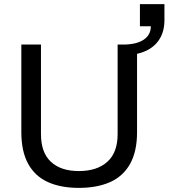

<svg xmlns="http://www.w3.org/2000/svg" viewBox="-20 -903 821 935"><path d="M363.8 12Q276.5 12 213.8 -16.1Q151.1 -44.2 117.5 -104.6Q83.9 -165 83.9 -259.5V-686H179.5V-249.7Q179.5 -160.2 227.9 -115.1Q276.3 -70 363.8 -70Q452.6 -70 502.7 -115.1Q552.8 -160.2 552.8 -249.7V-686H647.4V-259.5Q647.4 -165 613.3 -104.6Q579.2 -44.2 515.9 -16.1Q452.5 12 363.8 12ZM579.3 -633.9V-686Q643.8 -686 679.1 -709.3Q714.5 -732.6 714.5 -775.1H661.4V-882.9H780.8V-805Q780.8 -751 756.9 -712.6Q733.1 -674.2 687.9 -654.1Q642.8 -633.9 579.3 -633.9Z"/></svg>

Font: Archivo SemiBold
Style: Regular
Weight: 600
Designer: Hector Gatti
Foundry: Omnibus-Type
Version: Version 2.001